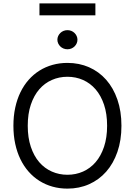

<svg xmlns="http://www.w3.org/2000/svg" viewBox="-20 -1111 801 1141"><path d="M701.7 -363.6Q701.7 -277.3 677.7 -208.3Q653.8 -139.2 611 -90.7Q568.2 -42.3 509.4 -16.2Q450.6 9.9 380.7 9.9Q334.2 9.9 292.3 -1.8Q250.4 -13.5 214.7 -35.9Q179 -58.2 150.4 -90.6Q121.8 -122.9 101.6 -164.4Q81.3 -206 70.5 -256Q59.7 -306.1 59.7 -363.6Q59.7 -421.2 70.5 -471.2Q81.3 -521.3 101.6 -562.9Q121.8 -604.4 150.4 -636.7Q179 -669 214.7 -691.4Q250.4 -713.8 292.3 -725.5Q334.2 -737.2 380.7 -737.2Q450.6 -737.2 509.4 -711.3Q568.2 -685.4 611 -636.9Q653.8 -588.4 677.7 -519.2Q701.7 -449.9 701.7 -363.6ZM616.5 -363.6Q616.5 -434.7 598.2 -489Q579.9 -543.3 548.1 -580.1Q516.3 -616.8 473.4 -635.8Q430.4 -654.8 380.7 -654.8Q331.3 -654.8 288.2 -635.8Q245 -616.8 213.2 -580.1Q181.5 -543.3 163.2 -489Q144.9 -434.7 144.9 -363.6Q144.9 -293 163.2 -238.5Q181.5 -183.9 213.2 -147.2Q245 -110.4 288.2 -91.4Q331.3 -72.4 380.7 -72.4Q430.4 -72.4 473.4 -91.4Q516.3 -110.4 548.1 -147.2Q579.9 -183.9 598.2 -238.5Q616.5 -293 616.5 -363.6ZM546.9 -1019.9H214.5V-1090.9H546.9ZM380.7 -818.2Q368.6 -818.2 357.6 -822.6Q346.6 -827.1 338.6 -834.9Q330.6 -842.7 325.8 -853Q321 -863.3 321 -875Q321 -886.7 325.8 -897Q330.6 -907.3 338.6 -915.1Q346.6 -922.9 357.6 -927.4Q368.6 -931.8 380.7 -931.8Q393.1 -931.8 403.9 -927.4Q414.8 -922.9 422.8 -915.1Q430.8 -907.3 435.5 -897Q440.3 -886.7 440.3 -875Q440.3 -863.3 435.5 -853Q430.8 -842.7 422.8 -834.9Q414.8 -827.1 403.9 -822.6Q393.1 -818.2 380.7 -818.2Z"/></svg>

Font: Fast_Sans
Style: Regular
Weight: 400
Designer: Rasmus Andersson
Foundry: rsms
Version: Version 3.018;git-588b23468